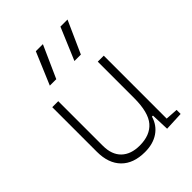

<svg xmlns="http://www.w3.org/2000/svg" viewBox="-227 -913 1040 1040"><g transform="rotate(-45 293.0 -392.5)"><path d="M266.6 9.8Q178.7 9.8 130.9 -38.8Q83 -87.4 83 -175.8V-517.6H128.9V-175.8Q128.9 -107.9 166.5 -71.5Q204.1 -35.2 271.5 -35.2Q350.6 -35.2 391.1 -82Q431.6 -128.9 431.6 -239.3V-517.6H477.5V-35.6L548.8 -30.8V0L440.4 4.9L436.5 -99.6H428.7Q413.6 -47.9 371.3 -19Q329.1 9.8 266.6 9.8ZM156.2 -609.4 234.4 -794.9H288.6L205.6 -609.4ZM344.7 -609.4 422.9 -794.9H477.1L394 -609.4Z"/></g></svg>

Font: Cascadia Code ExtraLight
Style: Regular
Weight: 200
Monospace: yes
Designer: Aaron Bell
Foundry: Saja Typeworks
Version: Version 2407.024; ttfautohint (v1.8.4)